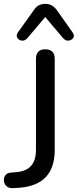

<svg xmlns="http://www.w3.org/2000/svg" viewBox="-33 -967 402 993"><path d="M34 6Q12 7 -0.5 -5Q-13 -17 -13 -36Q-13 -51 -4 -62Q5 -73 22 -74L53 -77Q153 -85 153 -191V-662Q153 -712 201 -712Q250 -712 250 -662V-191Q250 -10 67 4ZM108 -769Q95 -755 79.5 -757Q64 -759 56.5 -771.5Q49 -784 60 -800L143 -916Q154 -933 169 -940Q184 -947 201 -947Q237 -947 260 -916L342 -800Q354 -784 346 -771.5Q338 -759 322.5 -757Q307 -755 294 -769L201 -879Z"/></svg>

Font: Chiron GoRound TC
Style: Regular
Weight: 400
Designer: Ryoko NISHIZUKA 西塚涼子 (kana, bopomofo & ideographs); Paul D. Hunt (Latin, Greek & Cyrillic); Sandoll Communications 산돌커뮤니
Foundry: Adobe
Version: Version 1.000;hotconv 1.1.1;makeotfexe 2.6.0